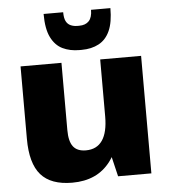

<svg xmlns="http://www.w3.org/2000/svg" viewBox="-54 -819 775 879"><g transform="rotate(-5 333.0 -379.5)"><path d="M241 -231Q241 -179 259.5 -155Q278 -131 318 -131Q368 -131 393.5 -168Q419 -205 419 -278L479 -359V-300Q479 -149 418.5 -69Q358 11 243 11Q145 11 99 -41.5Q53 -94 53 -207V-540H241ZM607 0H454L419 -147V-540H607ZM328 -591Q285 -591 251.5 -607Q218 -623 198.5 -662Q179 -701 179 -770H269Q269 -743 276.5 -728.5Q284 -714 298 -708Q312 -702 328 -702H337Q366 -702 381.5 -718.5Q397 -735 397 -770H486Q486 -705 468.5 -666Q451 -627 417.5 -609Q384 -591 338 -591Z"/></g></svg>

Font: Pathway Extreme SemiCondensed ExtraBold
Style: Regular
Weight: 800
Width: 4
Version: Version 1.001;gftools[0.9.26]